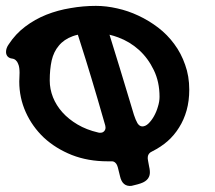

<svg xmlns="http://www.w3.org/2000/svg" viewBox="-20 -563 712 637"><path d="M490.7 -177.2Q482.4 -162.6 472.2 -152.8Q462.4 -143.6 452.1 -143.6Q442.9 -143.6 436 -154.3Q429.7 -165.5 424.3 -182.1L410.2 -229Q377.9 -336.9 343.3 -447.8Q357.9 -444.3 372.1 -439Q410.6 -424.8 440.9 -397.5Q471.2 -370.1 490.2 -330.6Q509.3 -291.5 509.3 -241.7Q509.3 -226.1 503.9 -209Q499 -191.9 490.7 -177.2ZM313 -122.6H309.1Q307.6 -122.6 305.2 -123.5Q267.1 -132.3 237.3 -149.9Q207.5 -167.5 187 -190.4Q166.5 -213.4 155.8 -240.2Q145 -267.6 145 -295.9Q145 -333 151.4 -362.3Q158.2 -391.6 175.3 -411.6Q191.9 -432.1 221.2 -442.9Q229 -445.8 238.3 -447.8Q252 -405.3 264.6 -364.7Q283.2 -304.7 303.7 -234.9Q315.9 -193.4 329.1 -147L329.6 -144L330.1 -139.6Q330.1 -132.3 325.2 -127.4Q320.8 -122.6 313 -122.6ZM558.1 -417Q535.2 -448.2 504.4 -471.7Q473.6 -495.1 439 -511.2Q404.8 -527.3 368.7 -535.2Q332.5 -543.5 298.3 -543.5Q255.9 -543.5 213.9 -536.1Q171.9 -529.3 133.8 -514.2Q95.7 -499 63.5 -474.6Q31.7 -450.7 9.3 -416.5Q0 -403.8 0 -390.6Q0 -381.8 5.4 -375.5Q11.2 -369.6 20 -368.7Q27.8 -367.7 32.7 -362.8Q37.6 -358.4 40 -351.6Q43 -345.2 43.9 -337.4Q44.9 -329.6 44.9 -321.8Q44.9 -313.5 44.4 -305.7Q43.9 -297.9 43.9 -292.5Q43.9 -238.8 65.4 -190.9Q86.9 -143.1 125.5 -106.4Q164.6 -70.3 218.3 -48.8Q272 -27.8 336.9 -27.8H351.1Q357.9 -27.8 362.8 -22.9Q368.2 -18.1 371.1 -6.8L371.6 -5.9V-5.4V-4.9L378.4 22.5Q386.2 56.6 416 53.7Q418.9 53.2 427.7 50.8Q437 48.8 446.8 45.4Q480 34.2 477.1 3.9Q476.6 -2.9 474.6 -11.2Q472.7 -21.5 471.2 -29.8Q470.7 -31.2 470.7 -33.2Q470.2 -34.7 470.2 -36.1V-39.6Q470.2 -54.7 486.3 -61.5Q513.7 -75.2 536.1 -94.7Q558.6 -114.7 574.2 -140.1Q590.3 -165.5 599.1 -196.8Q607.9 -228 607.9 -265.6Q607.9 -310.5 594.2 -348.1Q581.1 -386.2 558.1 -417Z"/></svg>

Font: Gochi Hand Cyrillic
Style: Regular
Weight: 400
Designer: Juan Pablo del Peral; Denis Ignatov
Foundry: Juan Pablo del Peral; Denis Ignatov
Version: Version 1.00 June 29, 2018, initial release